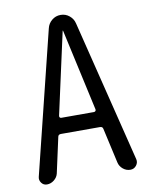

<svg xmlns="http://www.w3.org/2000/svg" viewBox="-83 -791 666 852"><g transform="rotate(-10 250.0 -365.0)"><path d="M246.1 -659.2 165 -291Q164.1 -286.1 166.5 -283.2Q168.9 -280.3 173.8 -280.3H320.3Q324.2 -280.3 327.1 -283.2Q330.1 -286.1 329.1 -291L248 -659.2Q248 -660.2 247.1 -660.2Q246.1 -660.2 246.1 -659.2ZM59.6 0Q43.9 0 34.7 -12.7Q25.4 -25.4 29.3 -40L187.5 -680.7Q192.4 -702.1 209.5 -716.3Q226.6 -730.5 249 -730.5Q271.5 -730.5 288.6 -716.3Q305.7 -702.1 310.5 -680.7L468.8 -42Q472.7 -26.4 462.4 -13.2Q452.1 0 435.5 0Q417 0 402.3 -12.2Q387.7 -24.4 383.8 -42L348.6 -199.2Q346.7 -210 335 -210H159.2Q147.5 -210 145.5 -200.2L110.4 -40Q106.4 -23.4 91.8 -11.7Q77.1 0 59.6 0Z"/></g></svg>

Font: Rounded-X Mgen+ 1m regular
Style: Regular
Weight: 400
Designer: [Source Han Sans]
Ryoko NISHIZUKA  (kana & ideographs); Paul D. Hunt (Latin, Greek & Cyrillic); Wenlong ZHANG  (bopomofo
Version: Version 1.059.20150602